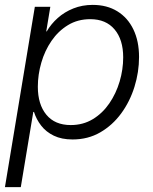

<svg xmlns="http://www.w3.org/2000/svg" viewBox="-26 -557 624 781"><path d="M-5.9 204.1 115.7 -529.3H178.7L162.1 -429.2H164.1Q181.6 -459.5 209 -483.9Q236.3 -508.3 272.5 -522.7Q308.6 -537.1 351.1 -537.1Q409.2 -537.1 451.4 -511Q493.7 -484.9 516.6 -437.3Q539.6 -389.6 539.6 -325.2Q539.6 -263.7 521 -203.9Q502.4 -144 467 -95.7Q431.6 -47.4 381.8 -18.6Q332 10.3 269 10.3Q224.6 10.3 192.9 -5.1Q161.1 -20.5 141.4 -46.1Q121.6 -71.8 112.3 -101.6H109.4L58.6 204.1ZM261.7 -48.3Q312 -48.3 351.6 -72.3Q391.1 -96.2 418.7 -136.5Q446.3 -176.8 460.7 -225.6Q475.1 -274.4 475.1 -323.7Q475.1 -396 439.9 -437.5Q404.8 -479 341.3 -479Q290 -479 250.5 -454.8Q210.9 -430.7 183.6 -390.9Q156.2 -351.1 142.1 -302.2Q127.9 -253.4 127.9 -204.1Q127.9 -132.3 162.6 -90.3Q197.3 -48.3 261.7 -48.3Z"/></svg>

Font: Inter 24pt Light
Style: Italic
Weight: 300
Italic angle: -9.3988°
Designer: Rasmus Andersson
Foundry: rsms
Version: Version 4.001;git-66647c0bb